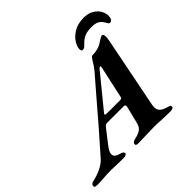

<svg xmlns="http://www.w3.org/2000/svg" viewBox="-266 -1052 1269 1269"><g transform="rotate(-45 368.0 -418.0)"><path d="M-66 -8Q-66 -28 -37 -33Q-1 -41 36 -58.5Q73 -76 95 -100Q234 -256 374 -421L476 -539Q496 -562 515 -595Q517 -598 523 -607Q529 -616 532.5 -620Q536 -624 539 -624Q593 -624 627 -645Q633 -649 645.5 -657Q658 -665 666 -669Q674 -673 680 -673Q692 -673 692 -646Q692 -637 688 -613L589 -114Q587 -98 587 -93Q587 -69 601.5 -55Q616 -41 647 -32Q662 -28 668 -24.5Q674 -21 674 -12Q674 -5 664 -1Q654 3 643 3Q625 3 571 1Q529 -2 491 -2Q471 -2 417 0Q361 2 342 2Q333 2 327.5 -1.5Q322 -5 323 -12Q323 -20 331 -26Q339 -32 350 -34Q388 -42 407 -56Q426 -70 433 -100L463 -221L464 -227Q464 -240 447 -240H295Q279 -240 266 -222L197 -133Q167 -96 167 -73Q167 -45 213 -34Q238 -28 238 -12Q237 -6 227.5 -2Q218 2 206 2L149 1Q111 -1 91 -1Q71 -1 54 0Q37 1 24 2Q-10 5 -43 5Q-55 5 -60.5 2Q-66 -1 -66 -8ZM461 -285Q469 -285 473.5 -288Q478 -291 479 -299L527 -518Q529 -525 529 -530.5Q529 -536 525 -536Q520 -536 512 -528L329 -304Q321 -294 321 -291Q321 -285 341 -285ZM802 -734Q802 -717 795.5 -705.5Q789 -694 777 -694Q770 -694 767 -697.5Q764 -701 761 -706.5Q758 -712 756 -715Q742 -740 722.5 -750.5Q703 -761 669 -761Q633 -761 607.5 -751.5Q582 -742 556 -715Q546 -704 538.5 -699Q531 -694 522 -694Q509 -694 509 -714Q509 -736 527.5 -766Q546 -796 583.5 -818.5Q621 -841 676 -841Q717 -841 745.5 -824.5Q774 -808 788 -783Q802 -758 802 -734Z"/></g></svg>

Font: EB Garamond
Style: Bold Italic
Weight: 700
Italic angle: -17.2°
Designer: Georg Duffner and Octavio Pardo
Foundry: Georg Duffner
Version: Version 1.000